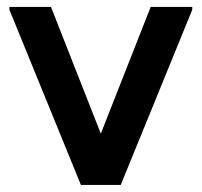

<svg xmlns="http://www.w3.org/2000/svg" viewBox="-20 -525 572 545"><path d="M218.3 0 229 -51.3 407.7 -505.3H525.7V-497.3L322.7 0ZM209.7 0 6.7 -497.3V-505.3H124.7L303.3 -51.3L314 0Z"/></svg>

Font: Fustat
Style: Regular
Weight: 400
Designer: Mohamed Gaber, Khaled Hosny, Laura Garcia Mut
Foundry: Kief Type Foundry, Alif Type Foundry, Hard Type Foundry
Version: Version 1.007